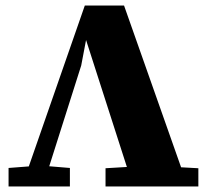

<svg xmlns="http://www.w3.org/2000/svg" viewBox="-20 -675 752 695"><path d="M11 0V-67L115 -75H136L233 -67V0ZM59 0 287 -655H429L660 0H462L289 -538H293L274 -438L135 0ZM362 0V-66L479 -73H572L698 -66V0Z"/></svg>

Font: Source Serif 4 ExtraBold
Style: Regular
Weight: 800
Designer: Frank Grießhammer
Foundry: Adobe Systems Incorporated
Version: Version 4.004;hotconv 1.0.116;makeotfexe 2.5.65601